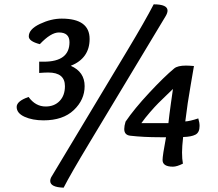

<svg xmlns="http://www.w3.org/2000/svg" viewBox="-20 -760 1008 887"><path d="M161 -423V-475H182Q301 -475 301 -565Q301 -610 252 -610Q215 -610 164 -556Q113 -569 113 -592Q113 -625 164.5 -649.5Q216 -674 265 -674Q394 -674 394 -580Q394 -491 307 -456Q371 -428 371 -362Q371 -299 321 -251.5Q271 -204 181 -204Q130 -204 93.5 -220.5Q57 -237 57 -266Q57 -293 112 -312Q144 -268 191 -268Q231 -268 255.5 -293.5Q280 -319 280 -362Q280 -425 203 -425Q188 -425 161 -423ZM220 53 569 -528Q649 -661 690 -740Q754 -740 754 -711Q754 -700 745 -685L396 -105Q305 46 274 107Q212 105 212 76Q212 65 220 53ZM779 -349Q773 -343 750 -321Q727 -299 711.5 -283.5Q696 -268 673 -241.5Q650 -215 633 -191H758Q762 -229 769.5 -282Q777 -335 779 -349ZM876 -455Q876 -452 861 -367.5Q846 -283 836 -199Q857 -200 896 -213Q902 -194 902 -178Q902 -148 883 -138Q864 -128 826 -127Q821 -82 821 -56Q821 -25 825 -4Q797 10 779 10Q731 10 731 -21Q731 -41 747 -126H719Q642 -126 582 -133Q554 -136 554 -164Q554 -178 560 -198Q600 -257 669.5 -331.5Q739 -406 785 -444Q801 -457 839 -457Q852 -457 876 -455Z"/></svg>

Font: Overlock
Style: Bold Italic
Weight: 700
Version: Version 1.001